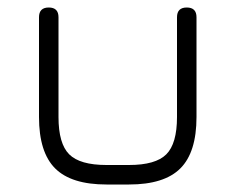

<svg xmlns="http://www.w3.org/2000/svg" viewBox="-20 -492 628 512"><path d="M84 -180V-446Q84 -472 110 -472Q136 -472 136 -446V-180Q136 -109 164.5 -80.5Q193 -52 264 -52H324Q395 -52 423.5 -80.5Q452 -109 452 -180V-446Q452 -472 478 -472Q504 -472 504 -446V-180Q504 -86 461 -43Q418 0 324 0H264Q170 0 127 -43Q84 -86 84 -180Z"/></svg>

Font: Jura
Style: Regular
Weight: 400
Designer: Daniel Johnson, Alexei Vanyashin
Foundry: Daniel Johnson
Version: Version 5.103